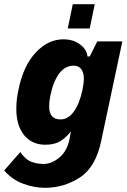

<svg xmlns="http://www.w3.org/2000/svg" viewBox="-61 -710 605 918"><path d="M524 -512 423 -37Q397 89 321 138.5Q245 188 153 188Q103 188 50 168.5Q-3 149 -41 105L36 17Q62 54 90 64Q118 74 147 74Q185 74 222 44Q259 14 271 -43L278 -82Q256 -53 228 -35.5Q200 -18 156 -18Q92 -18 54.5 -63.5Q17 -109 17 -190Q17 -237 28 -284Q51 -396 110 -459Q169 -522 242 -522Q290 -522 322.5 -497Q355 -472 357 -440H368L404 -512ZM340 -332Q340 -363 327.5 -379.5Q315 -396 291 -396Q250 -396 222 -358.5Q194 -321 180 -254Q174 -224 174 -202Q174 -139 228 -139Q265 -139 292 -176.5Q319 -214 333 -279Q340 -314 340 -332ZM287 -690H392L368 -574H263Z"/></svg>

Font: Decalotype ExtraBold Italic
Style: Regular
Weight: 800
Italic angle: -12°
Designer: Alfredo Marco Pradil
Foundry: Alfredo Marco Pradil
Version: Version 1.0